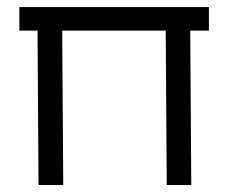

<svg xmlns="http://www.w3.org/2000/svg" viewBox="-20 -527 650 547"><path d="M575.2 -506.8V-439.9H522L524.9 0H455.1L452.1 -439.9H157.2L160.2 0H89.8L86.9 -439.9H35.2V-506.8Z"/></svg>

Font: Arcon-Regular
Style: Regular
Weight: 400
Designer: M. Zarth
Foundry: martin zarth - visuelle & digitale kommunikation
Version: Version 1.131;PS 001.131;hotconv 1.0.70;makeotf.lib2.5.58329